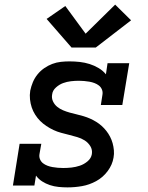

<svg xmlns="http://www.w3.org/2000/svg" viewBox="-20 -804 640 832"><path d="M272 8Q253 8 233.5 6Q214 4 196 -2Q178 -8 162.5 -18Q147 -28 136 -43L129 0H36L65 -181H159L151 -136Q149 -124 153.5 -113.5Q158 -103 166.5 -96.5Q175 -90 185.5 -86Q196 -82 207.5 -80Q219 -78 230.5 -77Q242 -76 254 -76Q272 -76 290 -78Q308 -80 326 -86Q344 -92 359.5 -105Q375 -118 378 -136Q381 -155 371.5 -170.5Q362 -186 347 -195.5Q332 -205 314.5 -210Q297 -215 279.5 -219.5Q262 -224 245 -228.5Q228 -233 212 -240.5Q196 -248 181 -258Q166 -268 154 -280Q142 -292 132.5 -307Q123 -322 117.5 -338.5Q112 -355 110 -373.5Q108 -392 111 -411Q115 -430 122.5 -448Q130 -466 142.5 -481.5Q155 -497 171.5 -508.5Q188 -520 206.5 -527Q225 -534 244 -536Q263 -538 281 -538Q304 -538 326 -535.5Q348 -533 368.5 -526.5Q389 -520 407.5 -509Q426 -498 439 -482L446 -530H540L510 -349H417L424 -394Q426 -406 421.5 -416.5Q417 -427 408.5 -433.5Q400 -440 389.5 -444Q379 -448 367.5 -450Q356 -452 344.5 -453Q333 -454 322 -454Q305 -454 287.5 -452Q270 -450 253.5 -444Q237 -438 222.5 -425Q208 -412 206 -395Q203 -379 209.5 -365Q216 -351 227.5 -341.5Q239 -332 253.5 -326Q268 -320 282.5 -316Q297 -312 312 -308.5Q327 -305 342 -300.5Q357 -296 370.5 -290Q384 -284 397 -276Q410 -268 421 -258Q432 -248 441 -236.5Q450 -225 457 -211.5Q464 -198 468 -183.5Q472 -169 473.5 -153Q475 -137 472 -121Q467 -90 446.5 -62.5Q426 -35 396.5 -19Q367 -3 335.5 2.5Q304 8 273 8Q273 8 272.5 8Q272 8 272 8ZM290 -598 182 -722 263 -778 351 -658 479 -784 548 -716 395 -598Z"/></svg>

Font: Iosevka Slab MdExObl
Style: Regular
Weight: 500
Width: 7
Italic angle: -9°
Monospace: yes
Designer: Belleve Invis
Foundry: Belleve Invis
Version: Version 11.1.1; ttfautohint (v1.8.3)